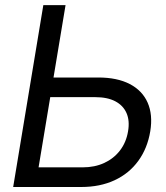

<svg xmlns="http://www.w3.org/2000/svg" viewBox="-20 -748 665 768"><path d="M170.9 -438H373Q448.7 -438 499 -411.9Q549.3 -385.7 570.6 -337.4Q591.8 -289.1 581.1 -223.1Q569.8 -154.8 533.2 -104.5Q496.6 -54.2 438.5 -27.1Q380.4 0 304.7 0H32.7L153.3 -727.5H242.2L134.3 -78.6H310.5Q358.9 -78.6 397 -96.2Q435.1 -113.8 460 -146.2Q484.9 -178.7 492.2 -222.7Q499.5 -265.1 486.1 -295.7Q472.7 -326.2 441.2 -342.8Q409.7 -359.4 360.8 -359.4H158.2Z"/></svg>

Font: Inter 28pt
Style: Italic
Weight: 400
Italic angle: -9.3988°
Designer: Rasmus Andersson
Foundry: rsms
Version: Version 4.001;git-66647c0bb